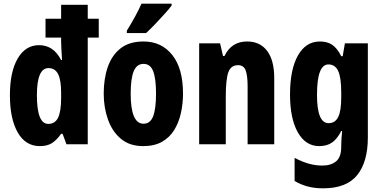

<svg xmlns="http://www.w3.org/2000/svg" viewBox="-20 -786 2077 1046"><path d="M197 10Q119 10 76.5 -64.5Q34 -139 34 -267Q34 -395 76.5 -467.5Q119 -540 193 -540Q231 -540 261 -520.5Q291 -501 313 -459H318Q316 -494 314.5 -518.5Q313 -543 313 -559V-581H228V-684H313V-760H458V-684H518V-581H458V0H342L321 -57H313Q288 -22 262.5 -6Q237 10 197 10ZM243 -111Q280 -111 296.5 -145Q313 -179 313 -253V-281Q313 -350 296.5 -382.5Q280 -415 244 -415Q181 -415 181 -267Q181 -111 243 -111Z M977 -276Q977 -221 965.5 -169.5Q954 -118 929 -77.5Q904 -37 862.5 -13.5Q821 10 760 10Q686 10 638.5 -30Q591 -70 568 -135.5Q545 -201 545 -276Q545 -358 567.5 -422Q590 -486 637.5 -523Q685 -560 762 -560Q860 -560 918.5 -486.5Q977 -413 977 -276ZM692 -275Q692 -112 762 -112Q799 -112 814.5 -153Q830 -194 830 -276Q830 -358 814.5 -398Q799 -438 762 -438Q725 -438 708.5 -398Q692 -358 692 -275ZM915 -756Q902 -738 878 -711.5Q854 -685 827 -656.5Q800 -628 776 -606H671V-619Q696 -659 716 -696Q736 -733 751 -766H915Z M1326 -560Q1397 -560 1435.5 -508.5Q1474 -457 1474 -361V0H1329V-316Q1329 -373 1318.5 -402Q1308 -431 1277 -431Q1238 -431 1224 -392.5Q1210 -354 1210 -258V0H1065V-550H1179L1195 -481H1203Q1241 -560 1326 -560Z M1723 -560Q1762 -560 1789 -542.5Q1816 -525 1839 -480H1847L1859 -550H1984V-37Q1984 96 1926 168Q1868 240 1740 240Q1694 240 1656.5 230Q1619 220 1585 200V74Q1627 96 1663.5 106Q1700 116 1736 116Q1783 116 1811 93Q1839 70 1839 14V6Q1839 -11 1840.5 -33Q1842 -55 1844 -72H1839Q1817 -29 1789 -9.5Q1761 10 1719 10Q1645 10 1602.5 -65Q1560 -140 1560 -271Q1560 -407 1603 -483.5Q1646 -560 1723 -560ZM1769 -435Q1707 -435 1707 -269Q1707 -115 1770 -115Q1806 -115 1822.5 -148.5Q1839 -182 1839 -254V-282Q1839 -363 1822.5 -399Q1806 -435 1769 -435Z"/></svg>

Font: Noto Sans Lao Looped ExtraCondensed ExtraBold
Style: Regular
Weight: 800
Width: 2
Designer: Mark Frömberg, Ben Mitchell
Foundry: The Fontpad Ltd
Version: Version 1.002; ttfautohint (v1.8.4.7-5d5b)